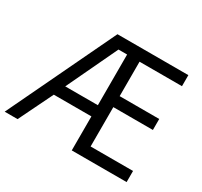

<svg xmlns="http://www.w3.org/2000/svg" viewBox="-148 -912 1169 1110"><g transform="rotate(30 436.0 -357.0)"><path d="M813 0H446.8V-227.1H195.8L85 0H-1L339.8 -713.9H813V-640.1H529.8V-410.2H793.9V-336.9H529.8V-74.2H813ZM229 -301.8H446.8V-640.1H389.2Z"/></g></svg>

Font: HunimalSansv1.5
Style: Regular
Weight: 400
Foundry: Ascender Corporation
Version: Version 1.10